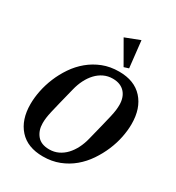

<svg xmlns="http://www.w3.org/2000/svg" viewBox="-223 -1093 1139 1241"><g transform="rotate(30 346.0 -473.0)"><path d="M301 -48Q337 -48 367.5 -62.5Q398 -77 422 -102.5Q446 -128 463.5 -162.5Q481 -197 491 -238Q509 -310 520.5 -356Q532 -402 539 -433Q546 -464 548.5 -484Q551 -504 551 -524Q551 -551 543.5 -574Q536 -597 521 -614Q506 -631 483.5 -640.5Q461 -650 430 -650Q394 -650 363.5 -635.5Q333 -621 309 -595.5Q285 -570 267.5 -535.5Q250 -501 240 -460Q222 -388 210.5 -342Q199 -296 192 -265Q185 -234 182.5 -214Q180 -194 180 -174Q180 -121 209.5 -84.5Q239 -48 301 -48ZM288 12Q173 12 111.5 -56.5Q50 -125 50 -242Q50 -289 60.5 -341.5Q71 -394 92.5 -446Q114 -498 146.5 -546Q179 -594 223 -630.5Q267 -667 321.5 -688.5Q376 -710 443 -710Q557 -710 619 -641.5Q681 -573 681 -456Q681 -409 670.5 -356.5Q660 -304 638 -252Q616 -200 583.5 -152Q551 -104 507.5 -67.5Q464 -31 409 -9.5Q354 12 288 12ZM356 -916 465 -958 487 -760 452 -749Z"/></g></svg>

Font: IBM Plex Serif SmBld
Style: Italic
Weight: 600
Italic angle: -14°
Designer: Mike Abbink, Paul van der Laan, Pieter van Rosmalen
Foundry: Bold Monday
Version: Version 3.001